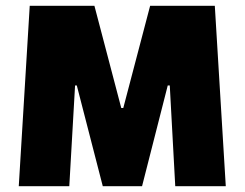

<svg xmlns="http://www.w3.org/2000/svg" viewBox="-20 -645 847 665"><path d="M45 0 83 -625H307L400 -271H407L500 -625H724L762 0H587L568 -349H561L472 0H336L246 -349H240L220 0Z"/></svg>

Font: Changa ExtraLight
Style: Bold
Weight: 700
Version: Version 3.002; ttfautohint (v1.8.2)